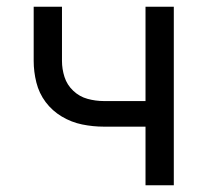

<svg xmlns="http://www.w3.org/2000/svg" viewBox="-20 -550 616 570"><path d="M412 0H496V-530H412V-250H288Q264 -250 240 -256.5Q216 -263 197.5 -280.5Q179 -298 171.5 -321.5Q164 -345 164 -369V-530H80V-369Q80 -337 88 -305Q96 -273 115.5 -247Q135 -221 163.5 -204Q192 -187 224 -180.5Q256 -174 288 -174H412Z"/></svg>

Font: Iosevka SS01 Extended
Style: Regular
Weight: 400
Width: 7
Monospace: yes
Designer: Belleve Invis
Foundry: Belleve Invis
Version: Version 3.4.7; ttfautohint (v1.8.3)